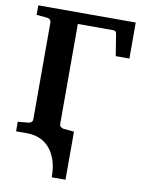

<svg xmlns="http://www.w3.org/2000/svg" viewBox="-95 -737 757 1007"><g transform="rotate(10 283.5 -233.0)"><path d="M472.2 -479 454.1 -590.8Q452.6 -603 448.2 -606.9Q443.8 -610.8 435.1 -610.8H247.1V-78.1Q247.1 -68.4 253.9 -62.7Q260.7 -57.1 269 -56.2L325.2 -50.8V205.1H252Q252 149.4 237.8 110.4Q223.6 71.3 200.2 46.6Q176.8 22 147 11Q117.2 0 85.9 0H25.9V-50.8L82 -56.2Q91.3 -57.1 97.7 -62.7Q104 -68.4 104 -78.1V-592.8Q104 -602.5 97.7 -608.4Q91.3 -614.3 82 -615.2L25.9 -620.1V-670.9H544.9V-479Z"/></g></svg>

Font: Charis SIL CyrE
Style: Bold
Weight: 700
Foundry: SIL International
Version: Version 5.000